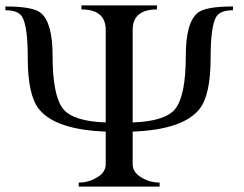

<svg xmlns="http://www.w3.org/2000/svg" viewBox="-20 -692 903 712"><path d="M844 -654Q797 -654 782 -630Q761 -595 761 -476Q761 -340 720 -288Q659 -211 472 -204V-83Q472 -52 506 -33Q536 -15 572 -15V0H272V-15Q308 -15 338 -33Q372 -52 372 -83V-204Q185 -211 124 -288Q83 -340 83 -476Q83 -595 62 -630Q47 -654 0 -654V-668Q101 -668 130 -645Q175 -610 175 -485Q175 -336 215 -287Q253 -242 372 -238V-581Q372 -657 282 -657V-672H562V-657Q472 -657 472 -581V-238Q591 -242 629 -287Q669 -336 669 -485Q669 -610 714 -645Q743 -668 844 -668Z"/></svg>

Font: Apparatus SIL
Style: Bold Italic
Weight: 700
Italic angle: -11°
Version: Version 1.0